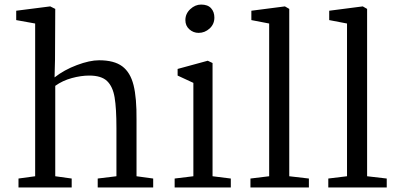

<svg xmlns="http://www.w3.org/2000/svg" viewBox="-20 -821 1742 841"><path d="M134 -49V-718L51 -733V-774L200 -793L222 -782L221 -561L219 -482Q261 -515 317 -536Q373 -557 414 -557Q480 -557 515.5 -530.5Q551 -504 565 -448Q579 -392 578 -296V-49L651 -39V0H408V-39L490 -49V-260Q490 -347 482 -394.5Q474 -442 449 -466Q424 -490 371 -490Q335 -490 294.5 -479Q254 -468 222 -445V-49L294 -39V0H61V-39Z M919 -744Q919 -715 898 -696Q877 -677 850 -677Q827 -677 809.5 -692.5Q792 -708 792 -733Q792 -761 813.5 -781Q835 -801 861 -801Q890 -801 904.5 -785Q919 -769 919 -744ZM911 -545V-49L991 -39V0H745V-39L827 -49V-458L758 -490V-519L890 -555Z M1159 -49V-718L1081 -733V-774L1228 -793L1247 -782V-49L1333 -39V0H1077V-39Z M1500 -49V-718L1422 -733V-774L1569 -793L1588 -782V-49L1674 -39V0H1418V-39Z"/></svg>

Font: Grenzecho Serif
Style: Serif-Regular
Weight: 400
Designer: Dan Reynolds
Foundry: Dan Reynolds
Version: Version 1.001; ttfautohint (v1.1) -l 5 -r 5 -G 72 -x 0 -D la